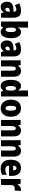

<svg xmlns="http://www.w3.org/2000/svg" viewBox="2284 -3084 810 5417"><g transform="rotate(90 2688.5 -375.0)"><path d="M287 -563C204 -563 133 -545 76 -513L122 -391C172 -418 216 -432 251 -432C289 -432 309 -410 309 -364V-352L231 -349C99 -343 28 -287 28 -169C28 -70 75 10 170 10C246 10 285 -16 324 -73H328L358 0H479V-363C479 -496 406 -563 287 -563ZM275 -245 309 -247V-200C309 -153 280 -121 244 -121C216 -121 200 -139 200 -177C200 -220 223 -243 275 -245Z M759 -588V-760H588V0H724L749 -54H759C794 -9 824 10 882 10C991 10 1057 -97 1057 -278C1057 -457 990 -563 887 -563C829 -563 788 -535 759 -482H753C756 -526 759 -562 759 -588ZM824 -421C865 -421 884 -374 884 -280C884 -180 864 -131 826 -131C777 -131 759 -172 759 -267V-297C759 -383 778 -421 824 -421Z M1380 -563C1297 -563 1226 -545 1169 -513L1215 -391C1265 -418 1309 -432 1344 -432C1382 -432 1402 -410 1402 -364V-352L1324 -349C1192 -343 1121 -287 1121 -169C1121 -70 1168 10 1263 10C1339 10 1378 -16 1417 -73H1421L1451 0H1572V-363C1572 -496 1499 -563 1380 -563ZM1368 -245 1402 -247V-200C1402 -153 1373 -121 1337 -121C1309 -121 1293 -139 1293 -177C1293 -220 1316 -243 1368 -245Z M1979 -563C1915 -563 1870 -536 1842 -484H1833L1813 -553H1681V0H1852V-250C1852 -370 1866 -417 1919 -417C1962 -417 1973 -379 1973 -306V0H2144V-360C2144 -493 2081 -563 1979 -563Z M2406 10C2466 10 2498 -13 2531 -59H2539L2568 0H2702V-760H2531V-595C2531 -566 2534 -525 2537 -482H2532C2503 -536 2463 -563 2405 -563C2300 -563 2232 -458 2232 -277C2232 -97 2299 10 2406 10ZM2467 -130C2429 -130 2405 -177 2405 -278C2405 -373 2428 -420 2467 -420C2517 -420 2536 -378 2536 -290V-263C2535 -170 2516 -130 2467 -130Z M3273 -278C3273 -460 3176 -563 3034 -563C2869 -563 2792 -444 2792 -278C2792 -120 2874 10 3032 10C3203 10 3273 -123 3273 -278ZM2965 -277C2965 -378 2986 -426 3033 -426C3083 -426 3100 -377 3100 -278C3100 -178 3083 -127 3033 -127C2985 -127 2965 -179 2965 -277Z M3662 -563C3598 -563 3553 -536 3525 -484H3516L3496 -553H3364V0H3535V-250C3535 -370 3549 -417 3602 -417C3645 -417 3656 -379 3656 -306V0H3827V-360C3827 -493 3764 -563 3662 -563Z M4233 -563C4169 -563 4124 -536 4096 -484H4087L4067 -553H3935V0H4106V-250C4106 -370 4120 -417 4173 -417C4216 -417 4227 -379 4227 -306V0H4398V-360C4398 -493 4335 -563 4233 -563Z M4718 -562C4570 -562 4486 -463 4486 -274C4486 -86 4572 10 4734 10C4807 10 4862 -2 4912 -30V-164C4858 -133 4814 -121 4757 -121C4689 -121 4656 -156 4655 -225H4942V-310C4942 -474 4858 -562 4718 -562ZM4723 -436C4761 -436 4785 -405 4785 -341H4656C4658 -410 4685 -436 4723 -436Z M5319 -563C5262 -563 5215 -513 5192 -465H5184L5159 -553H5030V0H5200V-276C5200 -357 5240 -387 5300 -387C5325 -387 5341 -385 5354 -381L5368 -557C5351 -561 5335 -563 5319 -563Z"/></g></svg>

Font: Noto Sans Devanagari Condensed Black
Style: Regular
Weight: 900
Width: 3
Designer: Jelle Bosma - Monotype Design Team
Foundry: Monotype Imaging Inc.
Version: Version 2.004